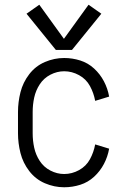

<svg xmlns="http://www.w3.org/2000/svg" viewBox="-20 -783 540 811"><path d="M216 -572 92 -725 146 -763 250 -619 354 -763 408 -725 284 -572ZM251 8Q209 8 169.5 -9Q130 -26 103.5 -60.5Q77 -95 66.5 -136.5Q56 -178 56 -220V-310Q56 -352 66.5 -393.5Q77 -435 103.5 -469.5Q130 -504 169.5 -521Q209 -538 251 -538Q286 -538 319 -527.5Q352 -517 377.5 -493.5Q403 -470 419 -439.5Q435 -409 441 -375L382 -357Q376 -390 360 -419.5Q344 -449 314 -465.5Q284 -482 251 -482Q221 -482 193 -467.5Q165 -453 148 -427Q131 -401 124.5 -371Q118 -341 118 -310V-220Q118 -189 124.5 -159Q131 -129 148 -103Q165 -77 193 -62.5Q221 -48 251 -48Q284 -48 314 -64.5Q344 -81 360 -110.5Q376 -140 382 -173L441 -155Q435 -121 419 -90.5Q403 -60 377.5 -36.5Q352 -13 319 -2.5Q286 8 251 8Z"/></svg>

Font: Iosevka SS01 Light
Style: Regular
Weight: 300
Monospace: yes
Designer: Belleve Invis
Foundry: Belleve Invis
Version: 2.3.3; ttfautohint (v1.8.3)